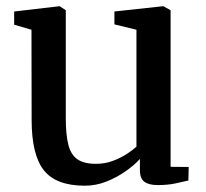

<svg xmlns="http://www.w3.org/2000/svg" viewBox="-20 -579 656 610"><path d="M481 9Q453 9 438.8 -1.5Q424.5 -12 424.5 -38.5V-74Q407 -54.5 379.2 -35Q351.5 -15.5 318.2 -2.2Q285 11 249.5 11Q158 11 119.2 -38.2Q80.5 -87.5 80.5 -198L80 -484.5L25 -500.5V-542.5L166.5 -559H170L189 -546.5V-204Q189 -152.5 196.8 -120.5Q204.5 -88.5 225.2 -73.5Q246 -58.5 284.5 -58.5Q313 -58.5 337.5 -67.5Q362 -76.5 381.5 -89Q401 -101.5 413.5 -113V-484.5L343.5 -501.5V-542.5L495.5 -559H499.5L522 -546.5V-49L579.5 -48.5L578.5 -5.5Q561.5 -1.5 537 3.8Q512.5 9 481 9Z"/></svg>

Font: Merriweather 36pt Medium
Style: Regular
Weight: 500
Version: Version 2.100